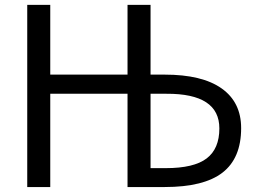

<svg xmlns="http://www.w3.org/2000/svg" viewBox="-20 -752 1040 774"><path d="M586.9 -74.2H648.4Q761.7 -74.2 813 -113.3Q864.3 -152.3 864.3 -234.4Q864.3 -375 651.4 -374H586.9ZM494.1 -374H182.6V2H89.8V-732.4H182.6V-451.2H494.1V-732.4H586.9V-451.2H643.6Q794.9 -451.2 873.5 -395.5Q952.1 -339.8 952.1 -235.4Q952.1 -114.3 877 -56.2Q801.8 2 643.6 2H580.1H494.1Z"/></svg>

Font: Nasu
Style: Regular
Weight: 400
Designer: Ryoko NISHIZUKA (kana &amp; ideographs); Paul D. Hunt (Latin, Greek &amp; Cyrillic); Wenlong ZHANG (bopomofo); Sandoll C
Version: Version 2014.1215